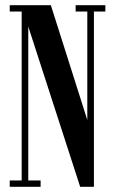

<svg xmlns="http://www.w3.org/2000/svg" viewBox="-20 -720 443 740"><path d="M17.5 0V-24.5H63.5V-675.5H17.5V-700H176L316.5 -257.5V-675.5H271.5V-700H386V-675.5H342V0H289L89 -617.5V-24.5H136.5V0Z"/></svg>

Font: Imbue 50pt SemiBold
Style: Regular
Weight: 600
Designer: Tyler Finck
Foundry: Etcetera Type Company
Version: Version 1.102; ttfautohint (v1.8.3)